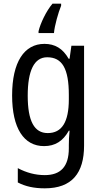

<svg xmlns="http://www.w3.org/2000/svg" viewBox="-20 -786 548 1046"><path d="M313 -755V-766H266C232 -726 200 -659 190 -616V-606H274C277 -645 298 -719 313 -755ZM222 -547C112 -547 46 -448 46 -266C46 -87 110 10 220 10C280 10 323 -17 355 -74H359C356 -48 355 -15 355 5V22C355 123 309 168 224 168C173 168 124 155 77 130V208C119 230 166 240 224 240C372 240 438 157 438 7V-537H369L359 -466H354C322 -522 279 -547 222 -547ZM237 -474C319 -474 355 -412 355 -269V-245C355 -121 317 -61 240 -61C167 -61 131 -126 131 -265C131 -401 166 -474 237 -474Z"/></svg>

Font: Noto Sans Bengali Condensed
Style: Regular
Weight: 400
Width: 3
Designer: Jelle Bosma - Monotype Design Team
Foundry: Monotype Imaging Inc.
Version: Version 2.003